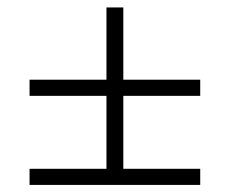

<svg xmlns="http://www.w3.org/2000/svg" viewBox="-20 -618 626 523"><path d="M60.5 -356.9V-400.9H270V-597.7H315.9V-400.9H525.4V-356.9H315.9V-158.2H525.4V-114.3H60.5V-158.2H270V-356.9Z"/></svg>

Font: Cascadia Code NF ExtraLight
Style: Regular
Weight: 200
Monospace: yes
Designer: Aaron Bell
Foundry: Saja Typeworks
Version: Version 2404.023; ttfautohint (v1.8.4)